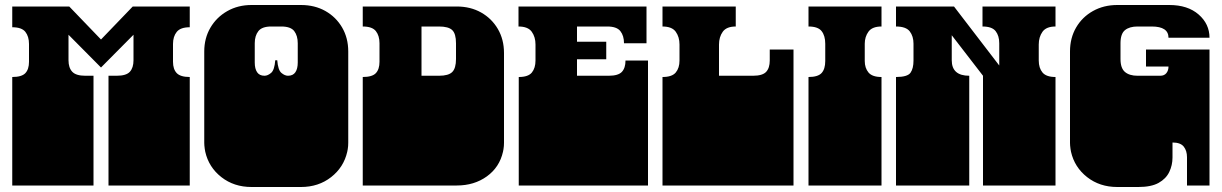

<svg xmlns="http://www.w3.org/2000/svg" viewBox="-20 -742 4887 768"><path d="M29 0V-135Q29 -152 29 -156.5Q29 -161 29 -163Q29 -165 29 -171V-172Q29 -179 29 -180.5Q29 -182 29 -187.5Q29 -193 29 -209V-260Q29 -277 29 -281.5Q29 -286 29 -288Q29 -290 29 -296V-297Q29 -304 29 -305.5Q29 -307 29 -312.5Q29 -318 29 -334V-434Q67 -434 81.5 -449.5Q96 -465 96 -495V-566Q96 -596 81.5 -614.5Q67 -633 29 -633V-716H257L384 -584L511 -716H739V-633Q702 -633 687 -614.5Q672 -596 672 -566V-495Q672 -465 687 -449.5Q702 -434 739 -434V0H414V-135Q414 -152 414 -156.5Q414 -161 414 -163Q414 -165 414 -171V-172Q414 -179 414 -180.5Q414 -182 414 -187.5Q414 -193 414 -209V-260Q414 -277 414 -281.5Q414 -286 414 -288Q414 -290 414 -296V-297Q414 -304 414 -305.5Q414 -307 414 -312.5Q414 -318 414 -334V-439H447Q485 -439 499.5 -455Q514 -471 514 -501V-603L384 -472L254 -603V-501Q254 -471 269 -455Q284 -439 321 -439H354V0Z M986 6Q916 6 865.5 -33.5Q815 -73 801 -135Q800 -140 799 -146.5Q798 -153 797.5 -159.5Q797 -166 797 -170V-171Q797 -178 797 -179.5Q797 -181 797 -186.5Q797 -192 797 -209V-260Q797 -277 797 -281.5Q797 -286 797 -288Q797 -290 797 -296V-297Q797 -304 797 -305.5Q797 -307 797 -312.5Q797 -318 797 -334V-536Q797 -589 821.5 -631Q846 -673 889 -697.5Q932 -722 986 -722H1184Q1239 -722 1281.5 -698Q1324 -674 1348.5 -632Q1373 -590 1373 -536V-334Q1373 -318 1373 -312.5Q1373 -307 1373 -305.5Q1373 -304 1373 -297V-296Q1373 -290 1373 -288Q1373 -286 1373 -281.5Q1373 -277 1373 -260V-209Q1373 -193 1373 -187.5Q1373 -182 1373 -180.5Q1373 -179 1373 -172V-171Q1373 -165 1372.5 -158Q1372 -151 1371 -145.5Q1370 -140 1369 -135Q1355 -73 1304.5 -33.5Q1254 6 1184 6ZM1038 -439Q1051 -439 1064.5 -450.5Q1078 -462 1081 -501H1089Q1092 -462 1105.5 -450.5Q1119 -439 1132 -439Q1152 -439 1161.5 -453Q1171 -467 1171 -492V-569Q1171 -599 1157 -617.5Q1143 -636 1105 -636H1065Q1028 -636 1013.5 -617.5Q999 -599 999 -569V-492Q999 -467 1008.5 -453Q1018 -439 1038 -439Z M1431 0V-135Q1431 -152 1431 -156.5Q1431 -161 1431 -163Q1431 -165 1431 -171V-172Q1431 -179 1431 -180.5Q1431 -182 1431 -187.5Q1431 -193 1431 -209V-260Q1431 -277 1431 -281.5Q1431 -286 1431 -288Q1431 -290 1431 -296V-297Q1431 -304 1431 -305.5Q1431 -307 1431 -312.5Q1431 -318 1431 -334V-434Q1469 -434 1483.5 -449.5Q1498 -465 1498 -495V-569Q1498 -599 1483.5 -617.5Q1469 -636 1431 -636V-716H1807Q1862 -716 1904.5 -692Q1947 -668 1971.5 -626Q1996 -584 1996 -530V-334Q1996 -318 1996 -312.5Q1996 -307 1996 -305.5Q1996 -304 1996 -297V-296Q1996 -290 1996 -288Q1996 -286 1996 -281.5Q1996 -277 1996 -260V-209Q1996 -193 1996 -187.5Q1996 -182 1996 -180.5Q1996 -179 1996 -172V-171Q1996 -165 1995.5 -158Q1995 -151 1994 -145.5Q1993 -140 1992 -135Q1978 -73 1927.5 -36.5Q1877 0 1807 0ZM1666 -439H1736Q1774 -439 1789 -454Q1804 -469 1804 -506V-569Q1804 -607 1789 -621.5Q1774 -636 1736 -636H1666Z M2055 0V-135Q2055 -152 2055 -156.5Q2055 -161 2055 -163Q2055 -165 2055 -171V-172Q2055 -179 2055 -180.5Q2055 -182 2055 -187.5Q2055 -193 2055 -209V-260Q2055 -277 2055 -281.5Q2055 -286 2055 -288Q2055 -290 2055 -296V-297Q2055 -304 2055 -306Q2055 -308 2055 -313Q2055 -318 2055 -334V-434Q2093 -434 2107.5 -452Q2122 -470 2122 -500V-564Q2122 -594 2107 -615Q2092 -636 2054 -636V-716H2566V-569H2476Q2476 -599 2461.5 -617.5Q2447 -636 2409 -636H2288V-575H2405V-505H2288V-439H2415Q2453 -439 2467.5 -454.5Q2482 -470 2482 -500H2572V-334Q2572 -318 2572 -312.5Q2572 -307 2572 -305.5Q2572 -304 2572 -297V-296Q2572 -290 2572 -288Q2572 -286 2572 -281.5Q2572 -277 2572 -260V-209Q2572 -193 2572 -187.5Q2572 -182 2572 -180.5Q2572 -179 2572 -172V-171Q2572 -165 2572 -163Q2572 -161 2572 -156.5Q2572 -152 2572 -135V0Z M2630 0V-135Q2630 -152 2630 -156.5Q2630 -161 2630 -163Q2630 -165 2630 -171V-172Q2630 -179 2630 -180.5Q2630 -182 2630 -187.5Q2630 -193 2630 -209V-260Q2630 -277 2630 -281.5Q2630 -286 2630 -288Q2630 -290 2630 -296V-297Q2630 -304 2630 -305.5Q2630 -307 2630 -312.5Q2630 -318 2630 -334V-434Q2668 -434 2683 -452Q2698 -470 2698 -500V-564Q2698 -594 2683 -615Q2668 -636 2630 -636V-716H2923V-636Q2886 -636 2871 -615Q2856 -594 2856 -564V-439H2992Q3030 -439 3044.5 -454.5Q3059 -470 3059 -500V-544H3154V-334Q3154 -318 3154 -312.5Q3154 -307 3154 -305.5Q3154 -304 3154 -297V-296Q3154 -290 3154 -288Q3154 -286 3154 -281.5Q3154 -277 3154 -260V-209Q3154 -193 3154 -187.5Q3154 -182 3154 -180.5Q3154 -179 3154 -172V-171Q3154 -165 3154 -163Q3154 -161 3154 -156.5Q3154 -152 3154 -135V0Z M3214 0V-135Q3214 -152 3214 -156.5Q3214 -161 3214 -163Q3214 -165 3214 -171V-172Q3214 -179 3214 -180.5Q3214 -182 3214 -187.5Q3214 -193 3214 -209V-260Q3214 -277 3214 -281.5Q3214 -286 3214 -288Q3214 -290 3214 -296V-297Q3214 -304 3214 -305.5Q3214 -307 3214 -312.5Q3214 -318 3214 -334V-434Q3252 -434 3266.5 -450Q3281 -466 3281 -498V-567Q3281 -599 3266.5 -617.5Q3252 -636 3214 -636V-716H3506V-636Q3469 -636 3454 -615.5Q3439 -595 3439 -567V-498Q3439 -470 3454 -452Q3469 -434 3506 -434V0Z M3564 0V-135Q3564 -152 3564 -156.5Q3564 -161 3564 -163Q3564 -165 3564 -171V-172Q3564 -179 3564 -180.5Q3564 -182 3564 -187.5Q3564 -193 3564 -209V-260Q3564 -277 3564 -281.5Q3564 -286 3564 -288Q3564 -290 3564 -296V-297Q3564 -304 3564 -305.5Q3564 -307 3564 -312.5Q3564 -318 3564 -334V-434Q3610 -434 3622 -451Q3634 -468 3634 -500V-567Q3634 -597 3619 -616.5Q3604 -636 3564 -636V-716H3796L3977 -480V-569Q3977 -599 3962.5 -617.5Q3948 -636 3910 -636V-716H4202V-636Q4165 -636 4150 -615Q4135 -594 4135 -564V-500Q4135 -470 4150 -452Q4165 -434 4202 -434V0H3912V-135Q3912 -152 3912 -156.5Q3912 -161 3912 -163Q3912 -165 3912 -171V-172Q3912 -179 3912 -180.5Q3912 -182 3912 -187.5Q3912 -193 3912 -209V-260Q3912 -277 3912 -281.5Q3912 -286 3912 -288Q3912 -290 3912 -296V-297Q3912 -304 3912 -305.5Q3912 -307 3912 -312.5Q3912 -318 3912 -334V-439L3787 -601V-501Q3787 -439 3857 -439V0Z M4449 6Q4379 6 4328.5 -33.5Q4278 -73 4264 -135Q4263 -140 4262 -146.5Q4261 -153 4260.5 -159.5Q4260 -166 4260 -170V-171Q4260 -178 4260 -179.5Q4260 -181 4260 -186.5Q4260 -192 4260 -209V-260Q4260 -277 4260 -281.5Q4260 -286 4260 -288Q4260 -290 4260 -296V-297Q4260 -304 4260 -305.5Q4260 -307 4260 -312.5Q4260 -318 4260 -334V-536Q4260 -590 4284.5 -632Q4309 -674 4352 -698Q4395 -722 4449 -722H4657Q4731 -722 4774.5 -684Q4818 -646 4818 -591H4654Q4654 -636 4587 -636H4530Q4498 -636 4480 -621.5Q4462 -607 4462 -569V-506Q4462 -469 4480 -454Q4498 -439 4530 -439H4621Q4637 -439 4645.5 -449.5Q4654 -460 4654 -476H4564V-544H4818V-334Q4818 -318 4818 -312.5Q4818 -307 4818 -305.5Q4818 -304 4818 -297V-296Q4818 -290 4818 -288Q4818 -286 4818 -281.5Q4818 -277 4818 -260V0H4728V-113Q4728 -139 4715 -155.5Q4702 -172 4670 -172V-112Q4670 -81 4657 -54Q4644 -27 4614.5 -10.5Q4585 6 4533 6Z"/></svg>

Font: Danfo
Style: Regular
Weight: 400
Designer: Seyi Olusanya, David Udoh, Eyiyemi Adegbite, Mirko Velimirović
Version: Version 1.000